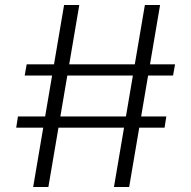

<svg xmlns="http://www.w3.org/2000/svg" viewBox="-20 -735 767 770"><path d="M298 -715 174 15H113L237 -715ZM622 -715 498 15H437L561 -715ZM682 -477 674 -432H79L87 -477ZM647 -268 640 -223H45L52 -268Z"/></svg>

Font: Pathway Extreme 28pt Light
Style: Regular
Weight: 300
Designer: Eduardo Rodriguez Tunni
Foundry: Eduardo Rodriguez Tunni
Version: Version 1.001;gftools[0.9.26]